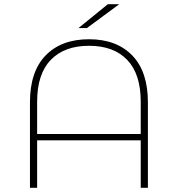

<svg xmlns="http://www.w3.org/2000/svg" viewBox="-20 -890 843 910"><path d="M681 -405V0H647V-225H156V0H122V-405Q122 -551 196.5 -627.5Q271 -704 402 -704Q532 -704 606.5 -627.5Q681 -551 681 -405ZM647 -255V-408Q647 -539 583 -606Q519 -673 402 -673Q285 -673 220.5 -606Q156 -539 156 -408V-255ZM491 -870H545L392 -757H352Z"/></svg>

Font: Montserrat Alternates ExLight
Style: Regular
Weight: 275
Designer: Julieta Ulanovsky
Foundry: Julieta Ulanovsky
Version: Version 7.200